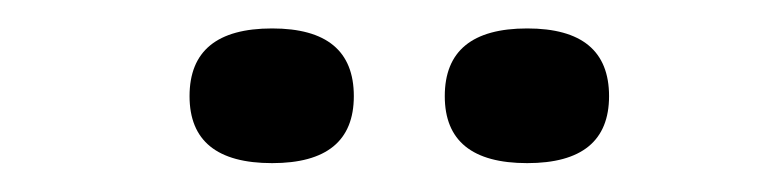

<svg xmlns="http://www.w3.org/2000/svg" viewBox="-20 -675 526 133"><path d="M168.5 -562Q111.3 -562 111.3 -608.4Q111.3 -655.3 168.5 -655.3Q225.1 -655.3 225.1 -608.4Q225.1 -562 168.5 -562ZM345.2 -562Q288.1 -562 288.1 -608.4Q288.1 -655.3 345.2 -655.3Q401.9 -655.3 401.9 -608.4Q401.9 -562 345.2 -562Z"/></svg>

Font: inglobal
Style: Bold
Weight: 700
Designer: Andrey Kochetov, Denis Davydov, Evgeny Yurtaev
Foundry: inglobal.ru
Version: Version 1.00 September 25, 2014, initial release